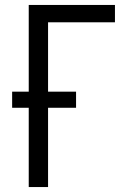

<svg xmlns="http://www.w3.org/2000/svg" viewBox="-20 -755 540 775"><path d="M96 0V-320H29V-385H96V-735H444V-665H174V-385H287V-320H174V0Z"/></svg>

Font: Iosevka www.saffi
Style: Regular
Weight: 400
Monospace: yes
Designer: Belleve Invis
Foundry: Belleve Invis
Version: Version 22.0.2; ttfautohint (v1.8.3)